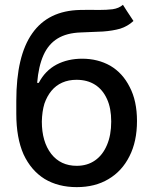

<svg xmlns="http://www.w3.org/2000/svg" viewBox="-20 -769 638 800"><path d="M492.2 -749Q502.9 -731.4 536.1 -681.6Q511.7 -659.2 480.5 -649.4Q449.2 -640.6 409.2 -637.7Q368.2 -635.7 316.4 -633.8Q257.8 -631.8 219.7 -608.4Q181.6 -585 161.1 -539.1Q140.6 -493.2 134.8 -423.8Q136.7 -423.8 141.6 -423.8Q168 -474.6 215.8 -500Q262.7 -524.4 322.3 -524.4Q387.7 -524.4 439.5 -495.1Q491.2 -464.8 520.5 -406.2Q550.8 -348.6 550.8 -264.6Q550.8 -179.7 519.5 -118.2Q488.3 -55.7 431.6 -22.5Q376 10.7 299.8 10.7Q222.7 10.7 166 -23.4Q109.4 -58.6 78.1 -126Q47.9 -194.3 47.9 -294.9Q47.9 -312.5 47.9 -348.6Q47.9 -536.1 114.3 -629.9Q180.7 -724.6 313.5 -727.5Q356.4 -728.5 390.6 -727.5Q424.8 -727.5 449.2 -730.5Q475.6 -734.4 492.2 -749ZM299.8 -78.1Q343.8 -78.1 376 -100.6Q408.2 -123 425.8 -165Q443.4 -206.1 443.4 -262.7Q443.4 -318.4 425.8 -356.4Q408.2 -395.5 376 -416Q343.8 -436.5 298.8 -436.5Q265.6 -436.5 239.3 -424.8Q212.9 -413.1 194.3 -390.6Q175.8 -368.2 165 -336.9Q155.3 -304.7 154.3 -262.7Q154.3 -178.7 193.4 -127.9Q232.4 -78.1 299.8 -78.1Z"/></svg>

Font: DeepSea
Style: Medium
Weight: 500
Designer: Stem
Version: Version 3.019;git-0a5106e0b